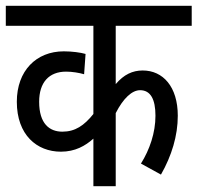

<svg xmlns="http://www.w3.org/2000/svg" viewBox="-20 -642 681 662"><path d="M641 -553V-622H0V-553H302V-249C270 -209 239 -188 195 -188C151 -188 115 -215 115 -291C115 -358 149 -395 208 -395C229 -395 253 -391 270 -386L275 -456C258 -461 228 -465 200 -465C105 -465 38 -398 38 -291C38 -177 107 -119 190 -119C239 -119 274 -139 302 -164V0H379V-252C405 -303 435 -331 463 -331C499 -331 516 -300 516 -243C516 -184 496 -126 466 -78L535 -40C572 -105 593 -174 593 -243C593 -343 542 -399 472 -399C437 -399 407 -385 379 -352V-553Z"/></svg>

Font: Noto Sans Devanagari UI Condensed
Style: Regular
Weight: 400
Width: 3
Designer: Jelle Bosma - Monotype Design Team
Foundry: Monotype Imaging Inc.
Version: Version 2.003